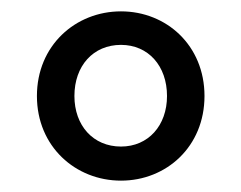

<svg xmlns="http://www.w3.org/2000/svg" viewBox="-20 -790 424 338"><path d="M193 -472C273 -472 340 -532 340 -621C340 -710 273 -770 193 -770C113 -770 45 -710 45 -621C45 -532 113 -472 193 -472ZM193 -532C144 -532 111 -569 111 -621C111 -674 144 -711 193 -711C241 -711 274 -674 274 -621C274 -569 241 -532 193 -532Z"/></svg>

Font: Noto Sans HK Medium
Style: Regular
Weight: 500
Designer: Ryoko NISHIZUKA 西塚涼子 (kana, bopomofo & ideographs); Paul D. Hunt (Latin, Greek & Cyrillic); Sandoll Communications 산돌커뮤니
Foundry: Adobe
Version: Version 2.002;hotconv 1.0.116;makeotfexe 2.5.65601